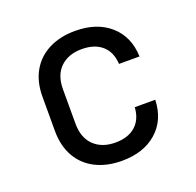

<svg xmlns="http://www.w3.org/2000/svg" viewBox="-105 -671 810 792"><g transform="rotate(-20 300.0 -275.0)"><path d="M302 10Q236 10 186.5 -15Q137 -40 110 -87.5Q83 -135 83 -200V-350Q83 -416 110 -463Q137 -510 186.5 -535Q236 -560 302 -560Q397 -560 455 -509Q513 -458 516 -370H426Q423 -423 390.5 -451.5Q358 -480 302 -480Q243 -480 208 -446.5Q173 -413 173 -351V-200Q173 -138 208 -104Q243 -70 302 -70Q358 -70 390.5 -99Q423 -128 426 -180H516Q513 -92 455 -41Q397 10 302 10Z"/></g></svg>

Font: JetBrains Mono Zero
Style: Regular-Zero
Weight: 400
Designer: Philipp Nurullin, Konstantin Bulenkov
Foundry: JetBrains
Version: Version 2.211